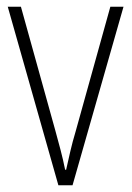

<svg xmlns="http://www.w3.org/2000/svg" viewBox="-20 -549 390 569"><path d="M153 0 3 -529H42L144 -162Q152 -133 159.5 -104.5Q167 -76 173 -46H176Q182 -73 188.5 -101Q195 -129 204 -159L307 -529H346L195 0Z"/></svg>

Font: Noto Sans Thai Cond ExtLt
Style: Regular
Weight: 200
Width: 3
Designer: Monotype Design Team
Foundry: Monotype Imaging Inc.
Version: Version 2.002; ttfautohint (v1.8.4.7-5d5b)